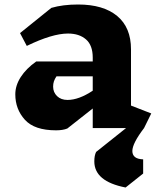

<svg xmlns="http://www.w3.org/2000/svg" viewBox="-20 -569 705 853"><path d="M568 102Q568 119 579.5 128.5Q591 138 616 139V202L538 264Q399 237 399 148Q399 122 407 106L540 0H392V-87L279 2Q259 10 229 10Q133 10 90.5 -37Q48 -84 48 -150Q48 -189 72 -226.5Q96 -264 141 -296H392V-313Q392 -368 362 -394Q332 -420 282 -420Q212 -420 99 -365L69 -422L208 -534Q259 -549 327 -549Q439 -549 500.5 -498Q562 -447 562 -350V-100L652 -65L620 0Q568 68 568 102ZM392 -166V-230H231Q223 -218 219.5 -207.5Q216 -197 216 -184Q216 -159 233.5 -142Q251 -125 280 -125Q330 -125 392 -166Z"/></svg>

Font: InknutAntiqua
Style: Bold
Weight: 700
Designer: Claus Eggers Srensen
Foundry: Claus Eggers Srensen
Version: Version 1.000; ttfautohint (v1.2) -l 7 -r 28 -G 50 -x 13 -D 